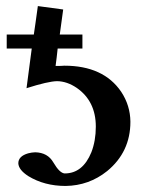

<svg xmlns="http://www.w3.org/2000/svg" viewBox="-20 -597 493 629"><path d="M293.9 -182.1Q293.9 -265.6 231.4 -309.1Q199.7 -330.6 167 -331.1Q137.7 -330.6 66.9 -308.1L84 -438H2V-483.9H90.8Q92.3 -495.6 96.2 -521Q101.6 -559.6 104 -577.1L187 -565.9L175.8 -483.9H250V-438H168.9Q166 -409.2 162.1 -380.9Q181.6 -380.9 190.9 -381.8Q318.8 -381.8 377 -296.4Q406.7 -251.5 407.2 -198.2Q407.2 -99.1 331.1 -36.6Q271.5 11.2 194.8 12.2Q125.5 12.2 72.8 -20Q41 -40.5 40 -62Q40 -85.4 72.3 -94.7Q83.5 -97.7 95.2 -98.1Q136.2 -97.2 154.8 -64.9Q175.3 -29.8 191.9 -28.8Q251 -28.8 279.3 -98.1Q293.9 -135.7 293.9 -182.1Z"/></svg>

Font: Linux Libertine O
Style: Bold
Weight: 700
Designer: Philipp H. Poll
Foundry: Philipp H. Poll
Version: Version 5.0.0